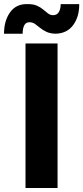

<svg xmlns="http://www.w3.org/2000/svg" viewBox="-21 -936 415 956"><path d="M106 0V-719.7H265.6V0ZM-1 -768.1Q-1 -832.5 29.3 -874.8Q59.6 -917 115.2 -915.5Q143.6 -916 162.1 -908Q180.7 -899.9 193.8 -888.7Q207 -877.4 218.3 -868.9Q229.5 -860.4 243.7 -860.4Q262.7 -860.4 272 -876Q281.2 -891.6 281.2 -915.5H373.5Q374 -853 343.5 -811.3Q313 -769.5 255.4 -768.1Q228 -769 209.7 -777.8Q191.4 -786.6 178.2 -797.6Q165 -808.6 153.1 -816.9Q141.1 -825.2 126.5 -825.2Q108.4 -825.7 100.1 -810.5Q91.8 -795.4 91.8 -768.1Z"/></svg>

Font: Reddit Sans ExtraBold
Style: Regular
Weight: 800
Designer: Stephen Hutchings
Foundry: Reddit
Version: Version 1.014; ttfautohint (v1.8.4.7-5d5b)